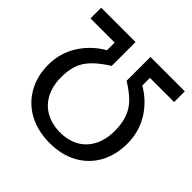

<svg xmlns="http://www.w3.org/2000/svg" viewBox="-188 -895 1078 1078"><g transform="rotate(45 351.0 -356.0)"><path d="M685.1 -727.1H412.1V-538.1C448.7 -515.1 477.5 -493.2 499.5 -471.2C542.5 -427.7 564.5 -373 564.5 -291C564.5 -159.2 487.8 -68.4 353 -68.4C218.3 -68.4 137.7 -158.2 137.7 -291C137.7 -328.1 142.1 -360.4 151.4 -387.2C169.4 -440.9 211.9 -485.8 293.9 -538.1V-727.1H21V-642.1H212.9V-581.5C159.7 -550.8 117.2 -510.3 85.4 -460C53.2 -409.2 37.1 -353 37.1 -291C37.1 -231.9 49.8 -179.7 75.7 -133.3C127 -40.5 225.6 15.1 353 15.1C416.5 15.1 471.7 2.4 519 -23.9C612.8 -75.7 665 -171.4 665 -291C665 -353.5 649.4 -410.2 618.7 -460.4C587.4 -510.7 545.4 -551.3 493.2 -581.5V-642.1H685.1Z"/></g></svg>

Font: SG Kara
Style: Regular
Weight: 400
Designer: Damoon Khanjanzadeh
Version: Version 1.000